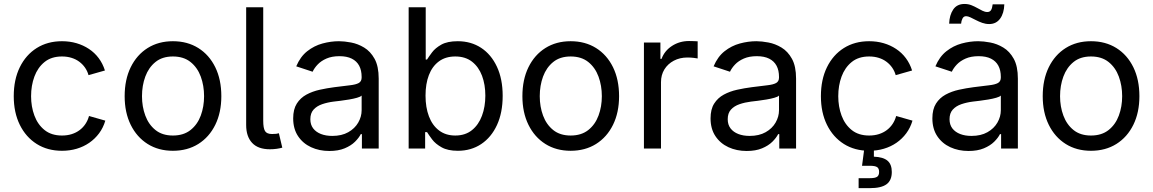

<svg xmlns="http://www.w3.org/2000/svg" viewBox="-20 -765 5940 989"><path d="M299.3 11.7Q225.1 11.7 169.2 -23.4Q113.3 -58.6 82 -122.1Q50.8 -185.5 50.8 -269.5Q50.8 -355 82 -418.7Q113.3 -482.4 169.2 -517.6Q225.1 -552.7 299.3 -552.7Q338.9 -552.7 374 -542.5Q409.2 -532.2 438.2 -512.9Q467.3 -493.7 488.3 -465.6Q509.3 -437.5 520.5 -401.9L436 -377.9Q430.2 -398.9 418 -416.5Q405.8 -434.1 388.4 -447Q371.1 -460 348.6 -467Q326.2 -474.1 299.3 -474.1Q244.6 -474.1 209.5 -445.6Q174.3 -417 157.2 -370.6Q140.1 -324.2 140.1 -269.5Q140.1 -215.8 157.2 -169.7Q174.3 -123.5 209.5 -95.2Q244.6 -66.9 299.3 -66.9Q326.7 -66.9 349.6 -74.2Q372.6 -81.5 390.4 -95Q408.2 -108.4 420.4 -127Q432.6 -145.5 438.5 -167.5L522.5 -143.6Q511.7 -106.9 490.5 -78.4Q469.2 -49.8 439.9 -29.5Q410.6 -9.3 375 1.2Q339.4 11.7 299.3 11.7Z M870.6 11.7Q796.4 11.7 740.5 -23.4Q684.6 -58.6 653.3 -122.1Q622.1 -185.5 622.1 -269.5Q622.1 -355 653.3 -418.7Q684.6 -482.4 740.5 -517.6Q796.4 -552.7 870.6 -552.7Q945.3 -552.7 1001.5 -517.6Q1057.6 -482.4 1088.9 -418.7Q1120.1 -355 1120.1 -269.5Q1120.1 -185.5 1088.9 -122.1Q1057.6 -58.6 1001.5 -23.4Q945.3 11.7 870.6 11.7ZM870.6 -66.9Q925.8 -66.9 961.4 -95.2Q997.1 -123.5 1014.2 -169.7Q1031.2 -215.8 1031.2 -269.5Q1031.2 -323.7 1014.2 -370.4Q997.1 -417 961.4 -445.6Q925.8 -474.1 870.6 -474.1Q815.9 -474.1 780.8 -445.6Q745.6 -417 728.5 -370.6Q711.4 -324.2 711.4 -269.5Q711.4 -215.8 728.5 -169.7Q745.6 -123.5 780.8 -95.2Q815.9 -66.9 870.6 -66.9Z M1370.6 3.9Q1309.1 3.9 1278.6 -29.1Q1248 -62 1248 -121.1V-727.5H1335.9V-143.1Q1335.9 -105.5 1345 -90.1Q1354 -74.7 1381.3 -74.7Q1395.5 -74.7 1402.8 -75.7Q1410.2 -76.7 1416.5 -78.6L1434.1 -4.4Q1422.4 -1 1405.3 1.5Q1388.2 3.9 1370.6 3.9Z M1676.3 12.7Q1624.5 12.7 1582.3 -6.8Q1540 -26.4 1515.1 -64Q1490.2 -101.6 1490.2 -155.3Q1490.2 -202.1 1508.8 -231.4Q1527.3 -260.7 1558.3 -277.6Q1589.4 -294.4 1627 -302.7Q1664.6 -311 1702.6 -315.9Q1751.5 -322.3 1782.2 -325.7Q1813 -329.1 1827.9 -337.4Q1842.8 -345.7 1842.8 -365.7V-368.7Q1842.8 -402.8 1830.1 -426.5Q1817.4 -450.2 1792 -462.9Q1766.6 -475.6 1728.5 -475.6Q1689.5 -475.6 1661.6 -463.4Q1633.8 -451.2 1616.5 -432.9Q1599.1 -414.6 1590.3 -395.5L1505.9 -423.3Q1526.9 -473.1 1562.5 -501.2Q1598.1 -529.3 1641.1 -541Q1684.1 -552.7 1726.1 -552.7Q1753.4 -552.7 1788.3 -546.1Q1823.2 -539.6 1855.7 -520Q1888.2 -500.5 1909.4 -462.2Q1930.7 -423.8 1930.7 -359.9V0H1844.2V-74.2H1838.4Q1829.1 -55.2 1808.6 -34.9Q1788.1 -14.6 1755.4 -1Q1722.7 12.7 1676.3 12.7ZM1691.4 -64.9Q1740.2 -64.9 1773.9 -84Q1807.6 -103 1825.2 -133.5Q1842.8 -164.1 1842.8 -197.3V-272.9Q1837.4 -266.6 1819.3 -261.5Q1801.3 -256.3 1778.1 -252.4Q1754.9 -248.5 1733.2 -245.8Q1711.4 -243.2 1698.7 -241.7Q1667 -237.8 1639.4 -228.3Q1611.8 -218.8 1595.2 -200.4Q1578.6 -182.1 1578.6 -150.9Q1578.6 -122.6 1593.3 -103.5Q1607.9 -84.5 1633.3 -74.7Q1658.7 -64.9 1691.4 -64.9Z M2338.4 11.7Q2286.6 11.7 2254.9 -6.1Q2223.1 -23.9 2206.1 -46.6Q2189 -69.3 2179.7 -84.5H2169.9V0H2085V-727.5H2172.9V-458.5H2179.7Q2189 -473.1 2205.6 -495.4Q2222.2 -517.6 2253.4 -535.2Q2284.7 -552.7 2337.9 -552.7Q2406.2 -552.7 2458.3 -518.6Q2510.3 -484.4 2539.8 -421.1Q2569.3 -357.9 2569.3 -271.5Q2569.3 -184.6 2540 -121.1Q2510.7 -57.6 2458.7 -22.9Q2406.7 11.7 2338.4 11.7ZM2325.2 -66.9Q2376.5 -66.9 2410.9 -94.5Q2445.3 -122.1 2462.6 -168.7Q2480 -215.3 2480 -272.5Q2480 -329.1 2462.9 -374.8Q2445.8 -420.4 2411.4 -447.3Q2377 -474.1 2325.2 -474.1Q2274.9 -474.1 2240.7 -448.7Q2206.5 -423.3 2189.2 -378.2Q2171.9 -333 2171.9 -272.5Q2171.9 -211.9 2189.5 -165.5Q2207 -119.1 2241.5 -93Q2275.9 -66.9 2325.2 -66.9Z M2919.4 11.7Q2845.2 11.7 2789.3 -23.4Q2733.4 -58.6 2702.1 -122.1Q2670.9 -185.5 2670.9 -269.5Q2670.9 -355 2702.1 -418.7Q2733.4 -482.4 2789.3 -517.6Q2845.2 -552.7 2919.4 -552.7Q2994.1 -552.7 3050.3 -517.6Q3106.4 -482.4 3137.7 -418.7Q3168.9 -355 3168.9 -269.5Q3168.9 -185.5 3137.7 -122.1Q3106.4 -58.6 3050.3 -23.4Q2994.1 11.7 2919.4 11.7ZM2919.4 -66.9Q2974.6 -66.9 3010.3 -95.2Q3045.9 -123.5 3063 -169.7Q3080.1 -215.8 3080.1 -269.5Q3080.1 -323.7 3063 -370.4Q3045.9 -417 3010.3 -445.6Q2974.6 -474.1 2919.4 -474.1Q2864.7 -474.1 2829.6 -445.6Q2794.4 -417 2777.3 -370.6Q2760.3 -324.2 2760.3 -269.5Q2760.3 -215.8 2777.3 -169.7Q2794.4 -123.5 2829.6 -95.2Q2864.7 -66.9 2919.4 -66.9Z M3296.9 0V-545.9H3381.8V-461.9H3387.7Q3402.8 -503.4 3441.7 -528.6Q3480.5 -553.7 3529.3 -553.7Q3539.1 -553.7 3552.5 -553.2Q3565.9 -552.7 3573.7 -552.2V-463.9Q3569.8 -464.8 3554.2 -466.8Q3538.6 -468.8 3521 -468.8Q3481.9 -468.8 3450.9 -452.4Q3419.9 -436 3402.3 -407.5Q3384.8 -378.9 3384.8 -341.8V0Z M3826.2 12.7Q3774.4 12.7 3732.2 -6.8Q3689.9 -26.4 3665 -64Q3640.1 -101.6 3640.1 -155.3Q3640.1 -202.1 3658.7 -231.4Q3677.2 -260.7 3708.3 -277.6Q3739.3 -294.4 3776.9 -302.7Q3814.5 -311 3852.5 -315.9Q3901.4 -322.3 3932.1 -325.7Q3962.9 -329.1 3977.8 -337.4Q3992.7 -345.7 3992.7 -365.7V-368.7Q3992.7 -402.8 3980 -426.5Q3967.3 -450.2 3941.9 -462.9Q3916.5 -475.6 3878.4 -475.6Q3839.4 -475.6 3811.5 -463.4Q3783.7 -451.2 3766.4 -432.9Q3749 -414.6 3740.2 -395.5L3655.8 -423.3Q3676.8 -473.1 3712.4 -501.2Q3748 -529.3 3791 -541Q3834 -552.7 3876 -552.7Q3903.3 -552.7 3938.2 -546.1Q3973.1 -539.6 4005.6 -520Q4038.1 -500.5 4059.3 -462.2Q4080.6 -423.8 4080.6 -359.9V0H3994.1V-74.2H3988.3Q3979 -55.2 3958.5 -34.9Q3938 -14.6 3905.3 -1Q3872.6 12.7 3826.2 12.7ZM3841.3 -64.9Q3890.1 -64.9 3923.8 -84Q3957.5 -103 3975.1 -133.5Q3992.7 -164.1 3992.7 -197.3V-272.9Q3987.3 -266.6 3969.2 -261.5Q3951.2 -256.3 3928 -252.4Q3904.8 -248.5 3883.1 -245.8Q3861.3 -243.2 3848.6 -241.7Q3816.9 -237.8 3789.3 -228.3Q3761.7 -218.8 3745.1 -200.4Q3728.5 -182.1 3728.5 -150.9Q3728.5 -122.6 3743.2 -103.5Q3757.8 -84.5 3783.2 -74.7Q3808.6 -64.9 3841.3 -64.9Z M4457 11.7Q4382.8 11.7 4326.9 -23.4Q4271 -58.6 4239.7 -122.1Q4208.5 -185.5 4208.5 -269.5Q4208.5 -355 4239.7 -418.7Q4271 -482.4 4326.9 -517.6Q4382.8 -552.7 4457 -552.7Q4496.6 -552.7 4531.7 -542.5Q4566.9 -532.2 4595.9 -512.9Q4625 -493.7 4646 -465.6Q4667 -437.5 4678.2 -401.9L4593.8 -377.9Q4587.9 -398.9 4575.7 -416.5Q4563.5 -434.1 4546.1 -447Q4528.8 -460 4506.3 -467Q4483.9 -474.1 4457 -474.1Q4402.3 -474.1 4367.2 -445.6Q4332 -417 4314.9 -370.6Q4297.9 -324.2 4297.9 -269.5Q4297.9 -215.8 4314.9 -169.7Q4332 -123.5 4367.2 -95.2Q4402.3 -66.9 4457 -66.9Q4484.4 -66.9 4507.3 -74.2Q4530.3 -81.5 4548.1 -95Q4565.9 -108.4 4578.1 -127Q4590.3 -145.5 4596.2 -167.5L4680.2 -143.6Q4669.4 -106.9 4648.2 -78.4Q4627 -49.8 4597.7 -29.5Q4568.4 -9.3 4532.7 1.2Q4497.1 11.7 4457 11.7ZM4402.8 204.1V152.8H4460.4Q4487.3 152.8 4497.8 145.8Q4508.3 138.7 4508.3 120.6Q4508.3 102.5 4497.8 95.7Q4487.3 88.9 4460.4 88.9H4420.4L4435.1 -23.4H4481.4V0V42Q4529.3 43.9 4551.5 62.7Q4573.7 81.5 4573.7 121.1Q4573.7 164.1 4546.6 184.1Q4519.5 204.1 4460.9 204.1Z M4968.8 12.7Q4917 12.7 4874.8 -6.8Q4832.5 -26.4 4807.6 -64Q4782.7 -101.6 4782.7 -155.3Q4782.7 -202.1 4801.3 -231.4Q4819.8 -260.7 4850.8 -277.6Q4881.8 -294.4 4919.4 -302.7Q4957 -311 4995.1 -315.9Q5043.9 -322.3 5074.7 -325.7Q5105.5 -329.1 5120.4 -337.4Q5135.3 -345.7 5135.3 -365.7V-368.7Q5135.3 -402.8 5122.6 -426.5Q5109.9 -450.2 5084.5 -462.9Q5059.1 -475.6 5021 -475.6Q4981.9 -475.6 4954.1 -463.4Q4926.3 -451.2 4908.9 -432.9Q4891.6 -414.6 4882.8 -395.5L4798.3 -423.3Q4819.3 -473.1 4855 -501.2Q4890.6 -529.3 4933.6 -541Q4976.6 -552.7 5018.6 -552.7Q5045.9 -552.7 5080.8 -546.1Q5115.7 -539.6 5148.2 -520Q5180.7 -500.5 5201.9 -462.2Q5223.1 -423.8 5223.1 -359.9V0H5136.7V-74.2H5130.9Q5121.6 -55.2 5101.1 -34.9Q5080.6 -14.6 5047.9 -1Q5015.1 12.7 4968.8 12.7ZM4983.9 -64.9Q5032.7 -64.9 5066.4 -84Q5100.1 -103 5117.7 -133.5Q5135.3 -164.1 5135.3 -197.3V-272.9Q5129.9 -266.6 5111.8 -261.5Q5093.8 -256.3 5070.6 -252.4Q5047.4 -248.5 5025.6 -245.8Q5003.9 -243.2 4991.2 -241.7Q4959.5 -237.8 4931.9 -228.3Q4904.3 -218.8 4887.7 -200.4Q4871.1 -182.1 4871.1 -150.9Q4871.1 -122.6 4885.7 -103.5Q4900.4 -84.5 4925.8 -74.7Q4951.2 -64.9 4983.9 -64.9ZM5075.2 -641.1Q5057.1 -641.1 5039.8 -647.2Q5022.5 -653.3 5007.1 -661.4Q4991.7 -669.4 4978.8 -675.5Q4965.8 -681.6 4956.5 -681.6Q4943.8 -681.6 4937.7 -669.4Q4931.6 -657.2 4930.7 -643.1H4869.1Q4870.6 -687 4889.9 -715.8Q4909.2 -744.6 4948.2 -744.6Q4967.3 -744.6 4983.4 -738.3Q4999.5 -731.9 5013.7 -723.9Q5027.8 -715.8 5040.8 -709.5Q5053.7 -703.1 5065.9 -703.1Q5078.1 -703.1 5084.5 -712.4Q5090.8 -721.7 5093.3 -742.7H5153.3Q5151.9 -696.8 5131.6 -668.9Q5111.3 -641.1 5075.2 -641.1Z M5599.6 11.7Q5525.4 11.7 5469.5 -23.4Q5413.6 -58.6 5382.3 -122.1Q5351.1 -185.5 5351.1 -269.5Q5351.1 -355 5382.3 -418.7Q5413.6 -482.4 5469.5 -517.6Q5525.4 -552.7 5599.6 -552.7Q5674.3 -552.7 5730.5 -517.6Q5786.6 -482.4 5817.9 -418.7Q5849.1 -355 5849.1 -269.5Q5849.1 -185.5 5817.9 -122.1Q5786.6 -58.6 5730.5 -23.4Q5674.3 11.7 5599.6 11.7ZM5599.6 -66.9Q5654.8 -66.9 5690.4 -95.2Q5726.1 -123.5 5743.2 -169.7Q5760.3 -215.8 5760.3 -269.5Q5760.3 -323.7 5743.2 -370.4Q5726.1 -417 5690.4 -445.6Q5654.8 -474.1 5599.6 -474.1Q5544.9 -474.1 5509.8 -445.6Q5474.6 -417 5457.5 -370.6Q5440.4 -324.2 5440.4 -269.5Q5440.4 -215.8 5457.5 -169.7Q5474.6 -123.5 5509.8 -95.2Q5544.9 -66.9 5599.6 -66.9Z"/></svg>

Font: Inter Variable LoSnoCo
Style: Regular
Weight: 400
Designer: Rasmus Andersson
Foundry: rsms
Version: Version 4.000;git-a52131595; featfreeze: case,dlig,ss01,ss02